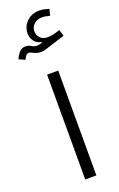

<svg xmlns="http://www.w3.org/2000/svg" viewBox="-183 -920 596 964"><g transform="rotate(-20 115.5 -438.0)"><path d="M153.3 -560.1V0H93.8V-560.1ZM193.8 -835.9Q181.6 -839.4 168.9 -839.4Q141.6 -839.4 124.8 -824Q107.9 -808.6 107.9 -785.6Q107.9 -766.1 121.6 -750.7Q135.3 -735.4 162.6 -735.4Q172.9 -735.4 184.6 -737.5Q196.3 -739.7 208.5 -743.2L228 -749.5L238.3 -715.3L135.3 -682.6Q119.1 -677.2 104 -677.2Q85 -677.2 67.4 -686Q61 -689.5 55.7 -691.9Q50.3 -694.3 44.9 -694.3Q34.7 -694.3 28.8 -686.5Q22.9 -678.7 17.6 -667L-15.1 -681.6Q-4.4 -704.6 7.8 -717.5Q20 -730.5 41 -730.5Q55.2 -730.5 64.5 -724.4Q73.7 -718.3 86.4 -714.8Q99.1 -711.4 123.5 -719.2V-723.6Q98.1 -728.5 85.2 -746.8Q72.3 -765.1 72.3 -787.1Q72.3 -823.7 98.9 -849.9Q125.5 -876 167 -876Q184.6 -876 202.1 -870.6L217.8 -866.7L209.5 -832.5Z"/></g></svg>

Font: Estedad-FD Light
Style: Regular
Weight: 300
Designer: Amin Abedi
Version: Version 7.3